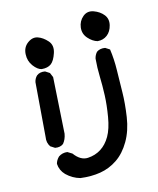

<svg xmlns="http://www.w3.org/2000/svg" viewBox="-78 -599 656 798"><g transform="rotate(-10 250.0 -200.5)"><path d="M197 137Q164 131 137 109Q115 90 111 62Q113 47 125 33Q141 20 162 21L182 31Q211 64 242.5 59.5Q274 55 297.5 37Q321 19 335.5 -12Q350 -43 354 -93Q358 -143 356 -184.5Q354 -226 349.5 -264Q345 -302 345 -341Q347 -356 356 -368Q370 -380 392 -378L411 -368Q421 -325 424 -278Q427 -231 430.5 -184Q434 -137 430.5 -79.5Q427 -22 406 22.5Q385 67 353 93Q321 119 282 129Q243 139 197 137ZM115 -5 96 -15Q82 -32 84 -56L82 -288Q84 -304 94 -315Q107 -327 129 -325L148 -315L158 -296L164 -56Q162 -32 150 -15Q137 -3 115 -5ZM117 -337Q100 -339 81.5 -359.5Q63 -380 62 -409.5Q61 -439 81.5 -457Q102 -475 124 -469.5Q146 -464 166 -445Q186 -426 178.5 -394Q171 -362 157 -349.5Q143 -337 117 -337ZM366 -411Q345 -415 325.5 -433.5Q306 -452 307 -479Q308 -506 326.5 -524.5Q345 -543 371.5 -536Q398 -529 414.5 -511.5Q431 -494 427 -467.5Q423 -441 406.5 -426Q390 -411 366 -411Z"/></g></svg>

Font: Kosefont JP
Style: Regular
Weight: 400
Designer: Nozomi Seto 瀬戸のぞみ
Version: Version 3.00;June 19, 2020